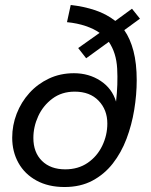

<svg xmlns="http://www.w3.org/2000/svg" viewBox="-20 -739 605 771"><path d="M239 12Q174 12 126.5 -14Q79 -40 54 -85Q29 -130 29 -186Q29 -236 47 -282.5Q65 -329 98 -365.5Q131 -402 176.5 -423.5Q222 -445 277 -445Q337 -445 383.5 -414.5Q430 -384 446 -331Q454 -401 450.5 -464Q447 -527 417 -571L326 -505L294 -546L380 -607Q358 -623 324 -634.5Q290 -646 249 -650L264 -719Q317 -713 362 -698Q407 -683 443 -655L510 -704L542 -664L479 -618Q503 -584 516 -534Q529 -484 529 -417Q529 -359 519 -298Q509 -237 488 -181.5Q467 -126 433 -82.5Q399 -39 351 -13.5Q303 12 239 12ZM242 -59Q294 -59 332 -85Q370 -111 390.5 -153.5Q411 -196 411 -243Q411 -298 376 -334.5Q341 -371 280 -371Q228 -371 190.5 -343Q153 -315 133.5 -272.5Q114 -230 114 -185Q114 -127 148.5 -93Q183 -59 242 -59Z"/></svg>

Font: Atkinson Hyperlegible Next
Style: Italic
Weight: 400
Italic angle: -12°
Designer: Elliott Scott, Megan Eiswerth, Linus Boman, Theodore Petrosky, Letters from Sweden
Foundry: Applied Design Works, Letters from Sweden
Version: Version 2.001